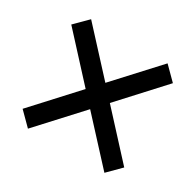

<svg xmlns="http://www.w3.org/2000/svg" viewBox="-108 -649 695 684"><g transform="rotate(30 240.0 -307.0)"><path d="M31.2 -133.8 190.4 -307.1 31.2 -480.5 83 -532.2 240.2 -361.3 397.5 -532.2 449.2 -480.5 290 -307.1 449.2 -133.8 397.5 -82 240.2 -252.9 83 -82Z"/></g></svg>

Font: Reddit Sans Vanilla
Style: Regular
Weight: 400
Designer: Stephen Hutchings
Foundry: Reddit
Version: Version 1.013